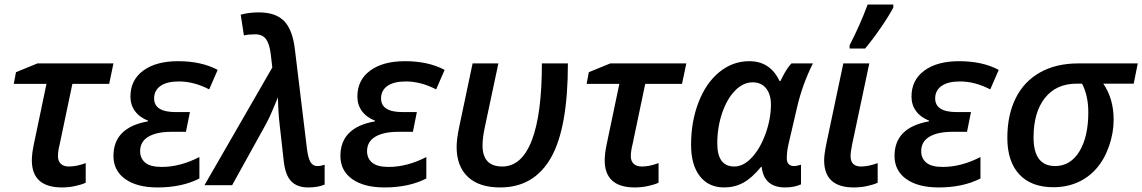

<svg xmlns="http://www.w3.org/2000/svg" viewBox="-20 -821 5063 851"><path d="M286.1 -83Q319.3 -83 359.9 -98.1V-11.2Q342.8 -2.9 313.7 3.4Q284.7 9.8 254.9 9.8Q121.1 9.8 121.1 -110.8Q121.1 -140.6 130.9 -186L186 -449.2H41L50.8 -501L146 -540H482.9L463.9 -449.2H300.8L245.1 -184.1Q236.8 -150.9 236.8 -128.9Q236.8 -107.9 249 -95.5Q261.2 -83 286.1 -83Z M804.2 -236.8H740.2Q674.3 -236.8 637.7 -215.1Q601.1 -193.4 601.1 -150.9Q601.1 -119.1 623.8 -100.1Q646.5 -81.1 696.8 -81.1Q778.3 -81.1 863.8 -125V-29.8Q786.1 9.8 678.2 9.8Q587.4 9.8 535.2 -27.3Q482.9 -64.5 482.9 -129.9Q482.9 -256.3 636.2 -283.2V-286.1Q598.1 -301.3 578.1 -328.9Q558.1 -356.4 558.1 -393.1Q558.1 -466.3 615 -508.1Q671.9 -549.8 769 -549.8Q872.6 -549.8 944.8 -511.2L907.2 -424.8Q839.4 -460 772.9 -460Q719.2 -460 691.2 -439.9Q663.1 -419.9 663.1 -384.8Q663.1 -324.2 758.8 -324.2H821.8Z M1187 -522 1180.2 -580.1Q1174.8 -625.5 1159.4 -647.2Q1144 -668.9 1110.8 -668.9Q1082.5 -668.9 1061 -664.1L1046.9 -755.9Q1082.5 -766.1 1127 -766.1Q1202.1 -766.1 1239.5 -727.5Q1276.9 -689 1287.1 -602.1L1340.8 -159.2Q1346.2 -118.7 1356.7 -101.8Q1367.2 -85 1386.2 -85Q1401.4 -85 1418.9 -90.8V-2.9Q1389.2 9.8 1346.2 9.8Q1297.4 9.8 1271 -17.3Q1244.6 -44.4 1237.8 -106Q1226.1 -210.9 1219.5 -268.3Q1212.9 -325.7 1211.9 -389.2Q1199.2 -359.9 1186.5 -329.1Q1173.8 -298.3 1157.2 -268.1L1008.8 0H886.2Z M1810.1 -236.8H1746.1Q1680.2 -236.8 1643.6 -215.1Q1606.9 -193.4 1606.9 -150.9Q1606.9 -119.1 1629.6 -100.1Q1652.3 -81.1 1702.6 -81.1Q1784.2 -81.1 1869.6 -125V-29.8Q1792 9.8 1684.1 9.8Q1593.3 9.8 1541 -27.3Q1488.8 -64.5 1488.8 -129.9Q1488.8 -256.3 1642.1 -283.2V-286.1Q1604 -301.3 1584 -328.9Q1564 -356.4 1564 -393.1Q1564 -466.3 1620.8 -508.1Q1677.7 -549.8 1774.9 -549.8Q1878.4 -549.8 1950.7 -511.2L1913.1 -424.8Q1845.2 -460 1778.8 -460Q1725.1 -460 1697 -439.9Q1668.9 -419.9 1668.9 -384.8Q1668.9 -324.2 1764.6 -324.2H1827.6Z M2196.8 9.8Q2103.5 9.8 2053.7 -37.1Q2003.9 -84 2003.9 -169.9Q2003.9 -204.6 2016.1 -262.2L2074.7 -540H2189L2129.9 -262.2Q2118.7 -211.9 2118.7 -176.8Q2118.7 -83 2206.1 -83Q2292.5 -83 2337.2 -199Q2381.8 -314.9 2381.8 -540H2497.1Q2497.1 -253.4 2421.9 -121.8Q2346.7 9.8 2196.8 9.8Z M2825.2 -83Q2858.4 -83 2898.9 -98.1V-11.2Q2881.8 -2.9 2852.8 3.4Q2823.7 9.8 2793.9 9.8Q2660.2 9.8 2660.2 -110.8Q2660.2 -140.6 2669.9 -186L2725.1 -449.2H2580.1L2589.8 -501L2685.1 -540H3022L3002.9 -449.2H2839.8L2784.2 -184.1Q2775.9 -150.9 2775.9 -128.9Q2775.9 -107.9 2788.1 -95.5Q2800.3 -83 2825.2 -83Z M3301.3 -549.8Q3393.6 -549.8 3435.1 -461.9H3439L3448.7 -481Q3469.2 -521 3488.3 -540H3583Q3537.6 -448.7 3514.2 -351.1L3475.1 -183.1Q3467.3 -149.9 3467.3 -119.1Q3467.3 -102.5 3475.6 -93.8Q3483.9 -85 3498 -85Q3511.7 -85 3530.3 -90.8V-3.9Q3500 9.8 3460 9.8Q3366.2 9.8 3356 -81.1H3353Q3312 -31.2 3273.7 -10.7Q3235.4 9.8 3189.9 9.8Q3120.6 9.8 3081.8 -40.3Q3043 -90.3 3043 -179.2Q3043 -282.2 3076.2 -367.9Q3109.4 -453.6 3168.5 -501.7Q3227.5 -549.8 3301.3 -549.8ZM3234.9 -83Q3275.9 -83 3313.2 -123.8Q3350.6 -164.6 3373.8 -230Q3397 -295.4 3397 -357.9Q3397 -402.3 3375.7 -429.2Q3354.5 -456.1 3315.9 -456.1Q3273.9 -456.1 3238 -419.4Q3202.1 -382.8 3180.7 -319.8Q3159.2 -256.8 3159.2 -185.1Q3159.2 -83 3234.9 -83Z M3796.9 -83Q3828.6 -83 3870.1 -98.1V-11.2Q3853 -2.9 3824 3.4Q3794.9 9.8 3764.2 9.8Q3632.8 9.8 3632.8 -110.8Q3632.8 -135.7 3643.1 -186L3717.8 -540H3833L3756.8 -180.2Q3750 -147 3750 -128.9Q3750 -83 3796.9 -83ZM3745.6 -620.1Q3791.5 -709 3825.7 -800.8H3939.5V-788.1Q3922.4 -754.4 3886 -701.2Q3849.6 -647.9 3814.5 -606H3745.6Z M4266.1 -236.8H4202.1Q4136.2 -236.8 4099.6 -215.1Q4063 -193.4 4063 -150.9Q4063 -119.1 4085.7 -100.1Q4108.4 -81.1 4158.7 -81.1Q4240.2 -81.1 4325.7 -125V-29.8Q4248 9.8 4140.1 9.8Q4049.3 9.8 3997.1 -27.3Q3944.8 -64.5 3944.8 -129.9Q3944.8 -256.3 4098.1 -283.2V-286.1Q4060.1 -301.3 4040 -328.9Q4020 -356.4 4020 -393.1Q4020 -466.3 4076.9 -508.1Q4133.8 -549.8 4231 -549.8Q4334.5 -549.8 4406.7 -511.2L4369.1 -424.8Q4301.3 -460 4234.9 -460Q4181.2 -460 4153.1 -439.9Q4125 -419.9 4125 -384.8Q4125 -324.2 4220.7 -324.2H4283.7Z M4916 -290Q4916 -232.9 4896 -174.6Q4876 -116.2 4840.8 -75.4Q4805.7 -34.7 4756.8 -12.9Q4708 8.8 4648.9 8.8Q4550.8 8.8 4497.8 -48.1Q4444.8 -105 4444.8 -210Q4444.8 -311 4481.7 -385.5Q4518.6 -460 4589.8 -500Q4661.1 -540 4759.8 -540H5022.9L5004.9 -450.2H4870.1Q4916 -383.8 4916 -290ZM4752 -450.2Q4661.6 -450.2 4611.3 -386.7Q4561 -323.2 4561 -211.9Q4561 -85 4656.7 -85Q4724.6 -85 4764.2 -149.9Q4803.7 -214.8 4803.7 -323.2Q4803.7 -397 4775.9 -450.2Z"/></svg>

Font: Open Sans Semibold
Style: Italic
Weight: 600
Italic angle: -12°
Foundry: Ascender Corporation
Version: Version 1.10